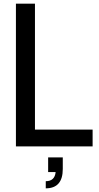

<svg xmlns="http://www.w3.org/2000/svg" viewBox="-20 -800 541 1049"><path d="M230 229V190Q279 190 284 140H243V60H323V123Q323 229 230 229ZM486 0H67V-780H171V-92H486Z"/></svg>

Font: Tanohe Sans Medium
Style: Regular
Weight: 500
Designer: Village Type and Design LLC
Foundry: Cooper Hewitt Smithsonian Design Museum
Version: Version 1.00;September 29, 2021;FontCreator 13.0.0.2655 64-b